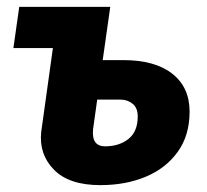

<svg xmlns="http://www.w3.org/2000/svg" viewBox="-20 -530 602 559"><path d="M272 9Q181 9 137 -36Q93 -81 100 -146L134 -390H19L36 -510H301L284 -390L279 -355H339Q431 -355 481.5 -315.5Q532 -276 532 -205Q532 -136 497.5 -88Q463 -40 404.5 -15.5Q346 9 272 9ZM286 -104Q327 -104 354 -125.5Q381 -147 381 -191Q381 -216 366 -228Q351 -240 331 -240H263L251 -154Q246 -104 286 -104Z"/></svg>

Font: Finlandica
Style: Bold Italic
Weight: 700
Italic angle: -8°
Designer: Niklas Ekholm, Juho Hiilivirta, Jaakko Suomalainen
Foundry: Helsinki Type Studio
Version: Version 1.064; ttfautohint (v1.8.4.7-5d5b)